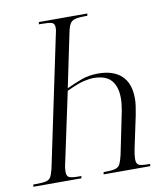

<svg xmlns="http://www.w3.org/2000/svg" viewBox="-119 -782 742 850"><g transform="rotate(-10 252.0 -357.0)"><path d="M331 -714 329 -704H321Q291 -704 275 -700Q259 -696 251.5 -684Q244 -672 239 -648L188 -403Q222 -419 255.5 -431.5Q289 -444 332 -444Q400 -444 436.5 -409.5Q473 -375 473 -307Q473 -291 470.5 -274Q468 -257 464 -235L433 -89Q427 -59 427 -43Q427 -22 437.5 -16Q448 -10 482 -10H489L488 0H278L280 -10H286Q317 -10 332.5 -14.5Q348 -19 354.5 -32.5Q361 -46 367 -72L406 -262Q408 -275 410 -289.5Q412 -304 412 -319Q412 -371 387.5 -399.5Q363 -428 306 -428Q291 -428 264 -422Q237 -416 186 -392L121 -87Q117 -71 115.5 -60Q114 -49 114 -40Q114 -21 125 -15.5Q136 -10 169 -10H180L178 0H-38L-36 -10H-23Q6 -10 21 -13.5Q36 -17 42.5 -28.5Q49 -40 55 -64L177 -645Q180 -656 181 -663.5Q182 -671 182 -677Q182 -696 168.5 -700Q155 -704 120 -704H111L113 -714Z"/></g></svg>

Font: Noto Serif Display ExtraCondensed Light
Style: Italic
Weight: 300
Width: 2
Italic angle: -12°
Designer: Monotype Design Team
Foundry: Monotype Imaging Inc.
Version: Version 2.009